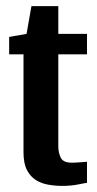

<svg xmlns="http://www.w3.org/2000/svg" viewBox="-20 -606 317 629"><path d="M184 3Q161 3 138 -1Q115 -5 97 -16.5Q79 -28 68 -49.5Q57 -71 57 -107V-428H10V-485L67 -495L83 -586H171V-495H265V-428H171V-127Q171 -106 179 -89.5Q187 -73 215 -73Q228 -73 245 -74.5Q262 -76 265 -76V-7Q262 -7 237.5 -2Q213 3 184 3Z"/></svg>

Font: Alumni Sans Thin
Style: Bold
Weight: 700
Version: Version 1.018